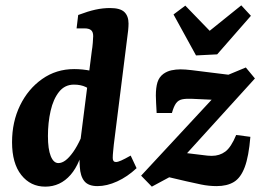

<svg xmlns="http://www.w3.org/2000/svg" viewBox="-20 -688 995 717"><path d="M344 7Q310 7 295 -11.5Q280 -30 278 -65Q277 -78 277 -100Q277 -122 277 -137L323 -499Q325 -510 326.5 -527.5Q328 -545 328 -553Q328 -569 320 -575.5Q312 -582 296 -582H266L272 -632Q309 -646 336.5 -652Q364 -658 391 -658Q429 -658 444.5 -643Q460 -628 460 -600Q460 -589 458.5 -574Q457 -559 455 -546L405 -148Q404 -136 402.5 -122.5Q401 -109 401 -98Q401 -83 413 -83Q420 -83 432.5 -88.5Q445 -94 468 -107L490 -60Q456 -28 417.5 -10.5Q379 7 344 7ZM149 9Q94 9 59.5 -34.5Q25 -78 25 -157Q25 -233 55 -294.5Q85 -356 137.5 -393Q190 -430 257 -430Q289 -430 320 -423.5Q351 -417 374 -409L338 -340Q319 -354 300.5 -363Q282 -372 256 -372Q222 -372 200.5 -345Q179 -318 169 -274Q159 -230 159 -180Q159 -131 169.5 -105Q180 -79 198 -79Q211 -79 224.5 -89Q238 -99 253 -120Q268 -141 282 -172L297 -165Q282 -79 243.5 -35Q205 9 149 9ZM547 9 507 -32 805 -353 806 -314 697 -319Q674 -320 660 -317Q646 -314 637.5 -302.5Q629 -291 622 -266H565Q564 -286 563 -302.5Q562 -319 562 -331Q562 -361 568 -380.5Q574 -400 590 -412Q604 -422 620.5 -425.5Q637 -429 654 -429Q671 -429 696 -426Q721 -423 752 -419L833 -409L898 -436L932 -395L645 -79L637 -121L753 -107Q755 -107 759.5 -106.5Q764 -106 771 -106Q800 -106 821.5 -122Q843 -138 862 -184L915 -177Q909 -104 894 -64Q879 -24 853.5 -8.5Q828 7 789 7Q760 7 731 1Q702 -5 676 -11L612 -26ZM917 -629 791 -485 712 -481 628 -634 672 -667 763 -573 881 -668Z"/></svg>

Font: Yrsa
Style: Bold Italic
Weight: 700
Italic angle: -7.10001°
Version: Version 2.004